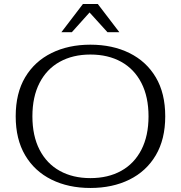

<svg xmlns="http://www.w3.org/2000/svg" viewBox="-20 -919 899 954"><path d="M285 -759 392 -899H466L573 -759H514L425 -857L337 -759ZM429 15Q320 15 236 -26.5Q152 -68 105 -147.5Q58 -227 58 -341Q58 -456 105 -535Q152 -614 236 -655.5Q320 -697 429 -697Q539 -697 623 -655.5Q707 -614 754 -535Q801 -456 801 -341Q801 -227 754 -147.5Q707 -68 623 -26.5Q539 15 429 15ZM429 -34Q517 -34 582 -70Q647 -106 682.5 -175Q718 -244 718 -341Q718 -438 682.5 -507Q647 -576 582 -612Q517 -648 429 -648Q342 -648 277 -612Q212 -576 176.5 -507Q141 -438 141 -341Q141 -244 176.5 -175Q212 -106 277 -70Q342 -34 429 -34Z"/></svg>

Font: Montagu Slab 16pt Light
Style: Regular
Weight: 300
Designer: Florian Karsten
Foundry: Florian Karsten
Version: Version 1.000; ttfautohint (v1.8.3)